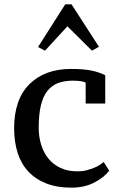

<svg xmlns="http://www.w3.org/2000/svg" viewBox="-20 -852 563 883"><path d="M482 -67Q461 -38 415.5 -13.5Q370 11 308 11Q242 11 192.5 -8.5Q143 -28 110 -63.5Q77 -99 61 -149.5Q45 -200 45 -262Q45 -395 115.5 -465Q186 -535 307 -535Q362 -535 398 -528Q434 -521 464 -506V-376H374V-472Q359 -481 314 -481Q276 -481 247 -470Q218 -459 198 -434Q178 -409 168 -367Q158 -325 158 -264Q158 -224 169 -187.5Q180 -151 202 -123.5Q224 -96 257.5 -80Q291 -64 336 -64Q360 -64 378.5 -69Q397 -74 411 -79.5Q425 -85 436 -92Q447 -99 457 -107ZM187 -619 155 -636 280 -832H309L435 -637L403 -619L290 -731Z"/></svg>

Font: PT Serif Caption
Style: Regular
Weight: 400
Designer: A.Korolkova, O.Umpeleva, V.Yefimov
Foundry: ParaType Ltd
Version: Version 1.000W OFL